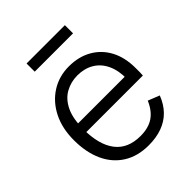

<svg xmlns="http://www.w3.org/2000/svg" viewBox="-194 -789 914 914"><g transform="rotate(-45 263.0 -331.5)"><path d="M275 12Q201 12 148 -21.5Q95 -55 67.5 -115.5Q40 -176 40 -257Q40 -337 70 -396.5Q100 -456 152.5 -489.5Q205 -523 272 -523Q337 -523 386.5 -495Q436 -467 463.5 -415.5Q491 -364 491 -292Q491 -277 491 -264Q491 -251 490 -243H83V-300H453L425 -283Q426 -341 407 -381.5Q388 -422 352.5 -443Q317 -464 270 -464Q226 -464 189 -443.5Q152 -423 130.5 -378.5Q109 -334 109 -262Q109 -158 151.5 -102.5Q194 -47 279 -47Q332 -47 366.5 -70Q401 -93 422 -142L480 -119Q463 -75 434.5 -46Q406 -17 366 -2.5Q326 12 275 12ZM139 -675H397V-620H139Z"/></g></svg>

Font: TikTok Sans 24pt Light
Style: Regular
Weight: 300
Version: Version 4.000